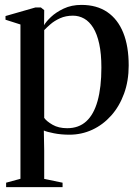

<svg xmlns="http://www.w3.org/2000/svg" viewBox="-20 -539 567 784"><path d="M5 225V207L63.5 191V-439L2.5 -458.5V-473.5L124.5 -508.5H147L160.5 -497.5L160 -436Q167.5 -450 188 -469.5Q208.5 -489 240.2 -504Q272 -519 312.5 -519Q375 -519 418 -489.8Q461 -460.5 483.2 -405.5Q505.5 -350.5 505.5 -271.5Q505.5 -208.5 486.5 -156.5Q467.5 -104.5 434 -67Q400.5 -29.5 356.8 -9.2Q313 11 263.5 11Q229 11 200.2 5.2Q171.5 -0.5 159 -6L160.5 75.5V191.5L235.5 207V225ZM254.5 -15.5Q301.5 -15.5 332.2 -43.5Q363 -71.5 378.5 -127Q394 -182.5 394 -263Q394 -319.5 385.2 -359.8Q376.5 -400 360.8 -425.5Q345 -451 323.8 -463Q302.5 -475 278 -475Q248.5 -475 225.2 -464.5Q202 -454 186 -440Q170 -426 160.5 -416V-57.5Q170.5 -43.5 194.8 -29.5Q219 -15.5 254.5 -15.5Z"/></svg>

Font: Merriweather 144pt
Style: Regular
Weight: 400
Version: Version 2.100